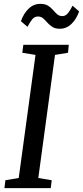

<svg xmlns="http://www.w3.org/2000/svg" viewBox="-20 -975 430 995"><path d="M3 0 8 -41 77 -52.5 164 -690.5 95.5 -701.5 101 -743H336.5L332.5 -701.5L265 -690.5L178.5 -52.5L248 -41L243 0ZM289.5 -826Q265.5 -826 250.8 -835.8Q236 -845.5 225.2 -858Q214.5 -870.5 203.5 -880Q192.5 -889.5 176.5 -889.5Q158.5 -889.5 146.5 -874.2Q134.5 -859 122.5 -836L88.5 -865Q102 -904.5 128 -929.8Q154 -955 189 -955Q214 -955 229 -945.5Q244 -936 254.5 -923.5Q265 -911 275.8 -901.5Q286.5 -892 302.5 -891.5Q320 -891.5 332.2 -906.8Q344.5 -922 356 -945.5L390 -916Q376.5 -876.5 350.5 -851.2Q324.5 -826 289.5 -826Z"/></svg>

Font: Merriweather 24pt SemiCondensed
Style: Italic
Weight: 400
Width: 4
Italic angle: -7.8°
Designer: Eben Sorkin
Foundry: Eben Sorkin
Version: Version 2.101